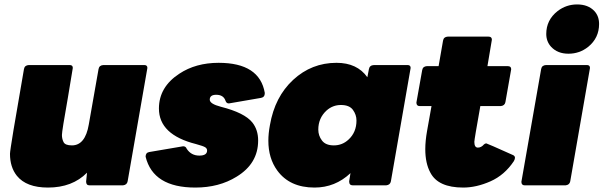

<svg xmlns="http://www.w3.org/2000/svg" viewBox="-20 -835 2719 865"><path d="M196 10Q99 10 56 -43Q25 -82 25 -142Q25 -164 88 -524Q91 -541 110 -542H294Q308 -542 308 -529L286 -396Q259 -244 259 -227Q259 -209 266.5 -194.5Q274 -180 304 -180Q364 -180 380 -274L424 -524Q427 -541 446 -542H630Q644 -542 644 -529L555 -18Q552 -2 534 0H383Q368 0 368 -17L372 -57Q306 10 196 10Z M860 10Q670 10 636 -129Q636 -147 652 -150L805 -176Q817 -176 821 -165Q841 -134 878 -134Q913 -134 913 -157Q913 -166 904.5 -171.5Q896 -177 863 -186Q696 -228 696 -346Q696 -443 788 -503Q862 -552 965 -552Q1150 -552 1173 -416Q1173 -397 1156 -394L1011 -369Q1000 -369 996 -381Q987 -408 954 -408Q925 -408 925 -386Q925 -367 975 -354Q1082 -327 1117 -283Q1143 -250 1143 -202Q1143 -98 1046 -39Q967 10 860 10Z M1397 10Q1285 10 1229 -67Q1189 -122 1189 -201Q1189 -234 1196 -271Q1218 -399 1301 -475.5Q1384 -552 1496 -552Q1589 -552 1635 -487Q1639 -506 1642 -523.5Q1645 -541 1665 -542H1816Q1830 -542 1830 -529L1741 -18Q1738 -2 1720 0H1569Q1553 0 1553 -18L1559 -55Q1490 10 1397 10ZM1484 -180Q1522 -180 1550 -206Q1586 -239 1586 -292Q1586 -318 1570 -340Q1554 -362 1516 -362Q1479 -362 1451 -337Q1414 -303 1414 -251Q1414 -224 1430.5 -202Q1447 -180 1484 -180Z M2067 10Q1954 10 1919 -57Q1896 -99 1896 -163Q1896 -200 1904 -245L1924 -357H1871Q1856 -357 1856 -373L1882 -519Q1885 -536 1903 -537H1956L1976 -652Q1979 -669 1997 -670H2181Q2196 -670 2196 -656L2176 -537H2268Q2283 -537 2283 -523Q2283 -520 2257 -375Q2254 -359 2236 -357H2144Q2117 -206 2117 -196Q2117 -170 2133 -170Q2148 -170 2160 -184Q2165 -189 2171 -189Q2174 -189 2292 -136Q2300 -132 2300 -124Q2300 -118 2295 -109Q2253 -46 2189.5 -18Q2126 10 2067 10Z M2541 -593Q2492 -593 2463 -624Q2441 -648 2441 -682Q2441 -745 2492 -785Q2531 -815 2580 -815Q2630 -815 2658 -785Q2679 -762 2679 -727Q2679 -664 2630 -624Q2591 -593 2541 -593ZM2528 0H2344Q2329 0 2329 -16L2418 -524Q2421 -541 2440 -542H2624Q2638 -542 2638 -529L2549 -18Q2546 -2 2528 0Z"/></svg>

Font: YamahaIndonesia935. App Black
Style: Italic
Weight: 900
Italic angle: -10°
Designer: Dalton Maag Ltd
Foundry: Dalton Maag Ltd
Version: Version 1.002; January 01, 2024; Regular/Italic